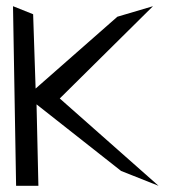

<svg xmlns="http://www.w3.org/2000/svg" viewBox="-20 -600 554 620"><path d="M492 0 173 -282 474 -580 359 -546 95 -314 87 -554 22 -580 32 0H104L98 -263L371 -48Z"/></svg>

Font: Stormblade
Style: Regular
Weight: 400
Designer: Mew Too
Foundry: Cannot Into Space Fonts
Version: Version 0.77